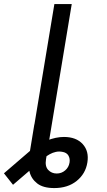

<svg xmlns="http://www.w3.org/2000/svg" viewBox="-123 -748 541 972"><path d="M151.9 204.1Q95.7 204.1 65.7 180.9Q35.6 157.7 26.6 121.8Q17.6 85.9 23.4 48.8L50.8 -118.2H139.2L109.9 58.6Q104 94.2 121.1 112.3Q138.2 130.4 164.1 130.4Q188.5 130.4 206.8 114.7Q225.1 99.1 229 75.2Q232.4 55.2 223.4 39.6Q214.4 23.9 191.4 20.5Q175.3 17.6 159.7 21Q144 24.4 129.2 32.5Q114.3 40.5 99.6 53.2L-57.1 187.5L-103 129.4L29.8 15.1Q68.8 -18.6 114.5 -36.6Q160.2 -54.7 200.7 -54.7Q262.7 -54.7 295.7 -18.6Q328.6 17.6 319.3 74.7Q310.1 131.8 265.1 168Q220.2 204.1 151.9 204.1ZM240.2 -727.5 119.6 0H31.7L152.3 -727.5Z"/></svg>

Font: Adwaita Sans
Style: Italic
Weight: 400
Italic angle: -9.39999°
Designer: Rasmus Andersson
Foundry: rsms
Version: Version 4.001;git-9221beed3